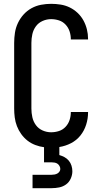

<svg xmlns="http://www.w3.org/2000/svg" viewBox="-20 -763 540 1003"><path d="M150 220V150H250Q258 150 265.5 148.5Q273 147 279.5 143.5Q286 140 290.5 133.5Q295 127 295 120Q295 112 291 104.5Q287 97 280.5 92.5Q274 88 266 86.5Q258 85 250 85H210V6Q187 3 164.5 -5.5Q142 -14 123.5 -28.5Q105 -43 91 -62.5Q77 -82 68.5 -104Q60 -126 57 -149.5Q54 -173 54 -196V-539Q54 -565 58 -591.5Q62 -618 73.5 -642.5Q85 -667 103 -687Q121 -707 144.5 -720Q168 -733 194.5 -738Q221 -743 247 -743Q272 -743 297 -739Q322 -735 344.5 -724Q367 -713 385.5 -695.5Q404 -678 416 -656Q428 -634 434 -609.5Q440 -585 440 -560V-557H350V-558Q350 -579 343.5 -599Q337 -619 322.5 -634.5Q308 -650 288 -656.5Q268 -663 247 -663Q224 -663 202.5 -653.5Q181 -644 167.5 -625.5Q154 -607 149 -584.5Q144 -562 144 -539V-196Q144 -173 149 -150.5Q154 -128 167.5 -109.5Q181 -91 202.5 -81.5Q224 -72 247 -72Q268 -72 288 -78.5Q308 -85 322.5 -100.5Q337 -116 343.5 -136Q350 -156 350 -177V-178H440V-175Q440 -143 430 -111.5Q420 -80 400 -55Q380 -30 351 -15Q322 0 290 5V47Q304 51 317 58Q330 65 339.5 76.5Q349 88 353.5 102.5Q358 117 358 132Q358 151 349.5 170Q341 189 325 200.5Q309 212 289.5 216Q270 220 250 220Z"/></svg>

Font: Iosevka SS18 Medium
Style: Regular
Weight: 500
Monospace: yes
Designer: Belleve Invis
Foundry: Belleve Invis
Version: Version 25.1.1; ttfautohint (v1.8.4)